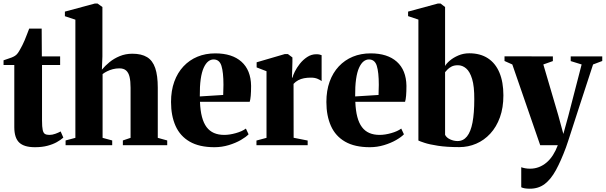

<svg xmlns="http://www.w3.org/2000/svg" viewBox="-22 -838 3495 1108"><path d="M179.5 11.5Q117 11.5 88.8 -15.5Q60.5 -42.5 60.5 -104.5V-463H-1.5V-490Q9 -494 21.2 -497.8Q33.5 -501.5 44.8 -506Q56 -510.5 64 -515.5Q73 -521 80.5 -531.2Q88 -541.5 94.5 -553.8Q101 -566 107 -577Q112.5 -587 119.5 -604Q126.5 -621 133.8 -639.8Q141 -658.5 146.5 -673H218.5L219.5 -512.5H325V-463H220.5V-143Q220.5 -105.5 224.5 -87.8Q228.5 -70 237.8 -64.8Q247 -59.5 263.5 -59.5Q279.5 -59.5 297 -65.8Q314.5 -72 328 -79.5L343.5 -44Q328.5 -30.5 305.8 -17.8Q283 -5 251.8 3.2Q220.5 11.5 179.5 11.5Z M413 -42.5V-724.5L352.5 -744.5V-771L525 -817.5H541L569 -797.5V-512.5L566 -436Q584.5 -458.5 610.2 -479.5Q636 -500.5 669.2 -514.2Q702.5 -528 742 -528Q794.5 -528 826.8 -508.2Q859 -488.5 873.8 -445.2Q888.5 -402 888.5 -332V-42.5L943 -27.5V0H687V-27.5L731.5 -42.5V-331.5Q731.5 -369 725.8 -393.8Q720 -418.5 706 -431Q692 -443.5 667 -443.5Q647 -443.5 629 -438.8Q611 -434 596 -426.5Q581 -419 570 -410.5V-42.5L625.5 -27.5V0H356.5V-27.5Z M1215.5 11.5Q1128.5 11.5 1073 -20.5Q1017.5 -52.5 991.2 -111.2Q965 -170 965 -249.5Q965 -315 983.8 -366.8Q1002.5 -418.5 1036.8 -455Q1071 -491.5 1117.5 -510.8Q1164 -530 1220.5 -530Q1317.5 -530 1371.5 -481.8Q1425.5 -433.5 1427 -343Q1427 -309 1425 -285.8Q1423 -262.5 1419 -250.5H1132Q1134 -199.5 1143.5 -163.5Q1153 -127.5 1170.2 -104.5Q1187.5 -81.5 1213 -70.5Q1238.5 -59.5 1272 -59.5Q1303 -59.5 1339.2 -69.8Q1375.5 -80 1397 -96L1412.5 -63Q1398 -47.5 1367.8 -30Q1337.5 -12.5 1297.8 -0.5Q1258 11.5 1215.5 11.5ZM1131 -281.5 1266 -290Q1266.5 -305.5 1266.8 -319.2Q1267 -333 1267.5 -348.5Q1267.5 -420.5 1256 -457.8Q1244.5 -495 1210.5 -495Q1194 -495 1179.5 -483.5Q1165 -472 1153.5 -446.8Q1142 -421.5 1136.2 -380.8Q1130.5 -340 1131 -281.5Z M1458 0V-27L1516 -42.5V-427L1459 -449V-478.5L1621.5 -526H1639.5L1665.5 -506.5V-481L1663 -389.5L1666 -390.5Q1668.5 -402.5 1679.2 -424.5Q1690 -446.5 1708.2 -469.8Q1726.5 -493 1750.8 -509Q1775 -525 1803.5 -525Q1815 -525 1822.2 -523.2Q1829.5 -521.5 1834 -519.5V-370Q1827 -376 1811 -383Q1795 -390 1772 -390Q1750.5 -390 1732.2 -386.5Q1714 -383 1699 -375Q1684 -367 1672 -354L1672.5 -43L1753.5 -27V0Z M2112 11.5Q2025 11.5 1969.5 -20.5Q1914 -52.5 1887.8 -111.2Q1861.5 -170 1861.5 -249.5Q1861.5 -315 1880.2 -366.8Q1899 -418.5 1933.2 -455Q1967.5 -491.5 2014 -510.8Q2060.5 -530 2117 -530Q2214 -530 2268 -481.8Q2322 -433.5 2323.5 -343Q2323.5 -309 2321.5 -285.8Q2319.5 -262.5 2315.5 -250.5H2028.5Q2030.5 -199.5 2040 -163.5Q2049.5 -127.5 2066.8 -104.5Q2084 -81.5 2109.5 -70.5Q2135 -59.5 2168.5 -59.5Q2199.5 -59.5 2235.8 -69.8Q2272 -80 2293.5 -96L2309 -63Q2294.5 -47.5 2264.2 -30Q2234 -12.5 2194.2 -0.5Q2154.5 11.5 2112 11.5ZM2027.5 -281.5 2162.5 -290Q2163 -305.5 2163.2 -319.2Q2163.5 -333 2164 -348.5Q2164 -420.5 2152.5 -457.8Q2141 -495 2107 -495Q2090.5 -495 2076 -483.5Q2061.5 -472 2050 -446.8Q2038.5 -421.5 2032.8 -380.8Q2027 -340 2027.5 -281.5Z M2333 -745V-771L2504.5 -817.5H2520.5L2546.5 -797.5V-457Q2553.5 -471 2573.8 -488.2Q2594 -505.5 2623.2 -518Q2652.5 -530.5 2686 -530.5Q2749.5 -530.5 2793.5 -501.8Q2837.5 -473 2860.2 -418.8Q2883 -364.5 2883 -287.5Q2883 -216.5 2863 -161Q2843 -105.5 2807.5 -67Q2772 -28.5 2726 -8.8Q2680 11 2628.5 11Q2555.5 11 2505.5 3.2Q2455.5 -4.5 2427.8 -13.8Q2400 -23 2392.5 -27V-725ZM2620.5 -461.5Q2598.5 -461.5 2584 -454Q2569.5 -446.5 2560.5 -437Q2551.5 -427.5 2546.5 -421.5V-60Q2554.5 -43.5 2575.5 -33.8Q2596.5 -24 2618.5 -24Q2651.5 -24 2673 -50.8Q2694.5 -77.5 2704.8 -131.2Q2715 -185 2715 -265Q2715.5 -339.5 2702.5 -382.2Q2689.5 -425 2668 -443.2Q2646.5 -461.5 2620.5 -461.5Z M3035.5 251Q3019 251 3006 248.8Q2993 246.5 2986 242.5V127Q2995 130.5 3008.5 133Q3022 135.5 3036.5 135.5Q3064 135.5 3088 126.2Q3112 117 3132.5 99.5Q3153 82 3169 57Q3185 32 3197 0H3095.5L2934.5 -466L2889.5 -486V-513L3168.5 -512.5V-485.5L3113.5 -466L3199.5 -173.5L3229 -65L3257 -166.5L3334.5 -466L3271.5 -485.5V-512.5H3453.5V-486L3400.5 -466Q3381.5 -408 3360.8 -344.5Q3340 -281 3320.2 -220.2Q3300.5 -159.5 3284.2 -109Q3268 -58.5 3257.2 -25.8Q3246.5 7 3244 13Q3215 91 3186 144Q3157 197 3121.2 224Q3085.5 251 3035.5 251Z"/></svg>

Font: Merriweather 120pt ExtraBold
Style: Regular
Weight: 800
Version: Version 2.100